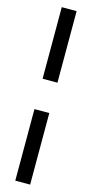

<svg xmlns="http://www.w3.org/2000/svg" viewBox="-154 -843 527 1099"><g transform="rotate(15 109.5 -294.0)"><path d="M65 -204H153V220H65ZM65 -808H153V-384H65Z"/></g></svg>

Font: Encode Sans Compressed
Style: Medium
Weight: 500
Designer: Pablo Impallari, Andres Torresi
Foundry: Pablo Impallari, Andres Torresi
Version: Version 1.000; ttfautohint (v1.00) -l 8 -r 50 -G 200 -x 14 -